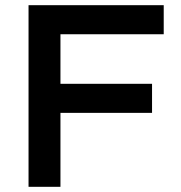

<svg xmlns="http://www.w3.org/2000/svg" viewBox="-20 -720 696 740"><path d="M90 -700V0H213V-285H566V-397H213V-588H611V-700Z"/></svg>

Font: Mission Medium
Style: Regular
Weight: 500
Version: Version 1.000;FEAKit 1.0